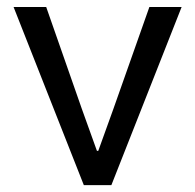

<svg xmlns="http://www.w3.org/2000/svg" viewBox="-20 -538 567 558"><path d="M19.5 -517.6H114.3L217.8 -221.7L261.7 -99.6H265.6L309.6 -221.7L414.1 -517.6H507.8L303.7 0H223.6Z"/></svg>

Font: Reddit Sans Vanilla
Style: Regular
Weight: 400
Designer: Stephen Hutchings
Foundry: Reddit
Version: Version 1.013